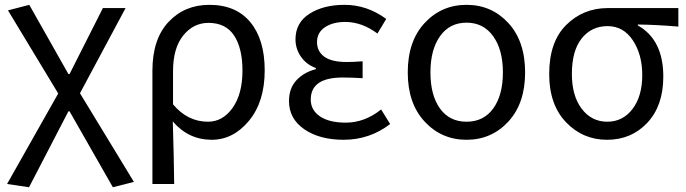

<svg xmlns="http://www.w3.org/2000/svg" viewBox="-20 -577 2895 810"><path d="M102.5 212.9 9.8 199.2 225.6 -182.6 13.7 -533.2 103.5 -556.6 268.6 -264.6H273.4L414.1 -543H509.8L317.4 -183.6L544.9 190.4L456.1 212.9L273.4 -107.4H268.6Z M623 199.2V-278.3Q623 -412.1 690.9 -484.4Q758.8 -556.6 863.3 -556.6Q975.6 -556.6 1036.1 -483.4Q1096.7 -410.2 1096.7 -280.3Q1096.7 -147.5 1030.3 -67.4Q963.9 12.7 873 12.7Q775.4 12.7 709 -64.5Q713.9 95.7 714.8 199.2ZM857.4 -63.5Q919.9 -63.5 961.4 -122.1Q1002.9 -180.7 1002.9 -279.3Q1002.9 -373 967.8 -426.8Q932.6 -480.5 859.4 -480.5Q795.9 -480.5 752.9 -427.2Q710 -374 710 -276.4V-136.7Q771.5 -63.5 857.4 -63.5Z M1429.7 12.7Q1328.1 12.7 1263.7 -31.7Q1199.2 -76.2 1199.2 -150.4Q1199.2 -205.1 1231 -238.8Q1262.7 -272.5 1312.5 -285.2V-290Q1272.5 -304.7 1249.5 -337.9Q1226.6 -371.1 1226.6 -411.1Q1226.6 -481.4 1285.6 -519Q1344.7 -556.6 1433.6 -556.6Q1528.3 -556.6 1609.4 -497.1L1572.3 -435.5Q1506.8 -484.4 1436.5 -484.4Q1383.8 -484.4 1350.6 -461.9Q1317.4 -439.5 1317.4 -399.4Q1317.4 -360.4 1348.1 -337.9Q1378.9 -315.4 1442.4 -315.4Q1470.7 -315.4 1509.8 -318.4V-247.1Q1462.9 -250 1425.8 -250Q1291 -250 1291 -157.2Q1291 -112.3 1330.1 -85.9Q1369.1 -59.6 1438.5 -59.6Q1518.6 -59.6 1587.9 -115.2L1626 -53.7Q1539.1 12.7 1429.7 12.7Z M1700.2 -271.5Q1700.2 -403.3 1771.5 -480Q1842.8 -556.6 1948.2 -556.6Q2053.7 -556.6 2124.5 -480Q2195.3 -403.3 2195.3 -271.5Q2195.3 -140.6 2124.5 -64Q2053.7 12.7 1948.2 12.7Q1842.8 12.7 1771.5 -64Q1700.2 -140.6 1700.2 -271.5ZM1835.9 -119.6Q1876 -63.5 1948.2 -63.5Q2020.5 -63.5 2061 -119.6Q2101.6 -175.8 2101.6 -271.5Q2101.6 -367.2 2060.5 -424.3Q2019.5 -481.4 1948.2 -481.4Q1877 -481.4 1836.4 -424.3Q1795.9 -367.2 1795.9 -271.5Q1795.9 -175.8 1835.9 -119.6Z M2296.9 -264.6Q2296.9 -400.4 2368.7 -471.7Q2440.4 -543 2544.9 -543H2841.8V-464.8Q2749 -472.7 2670.9 -473.6V-469.7Q2778.3 -409.2 2778.3 -253.9Q2778.3 -130.9 2710.9 -59.1Q2643.6 12.7 2541 12.7Q2438.5 12.7 2367.7 -61.5Q2296.9 -135.7 2296.9 -264.6ZM2542 -63.5Q2607.4 -63.5 2648.4 -117.2Q2689.5 -170.9 2689.5 -260.7Q2689.5 -346.7 2649.9 -406.7Q2610.4 -466.8 2543 -466.8Q2475.6 -466.8 2434.1 -415Q2392.6 -363.3 2392.6 -264.6Q2392.6 -172.9 2434.1 -118.2Q2475.6 -63.5 2542 -63.5Z"/></svg>

Font: Bpmf Zihi Sans Regular
Style: Regular
Weight: 400
Foundry: But Ko
Version: Version 1.320